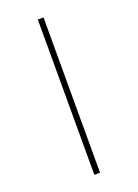

<svg xmlns="http://www.w3.org/2000/svg" viewBox="-145 -822 634 883"><g transform="rotate(-20 172.0 -380.0)"><path d="M158 0V-760H186V0Z"/></g></svg>

Font: Noto Serif Condensed Thin
Style: Regular
Weight: 100
Width: 3
Designer: Monotype Design Team
Foundry: Monotype Imaging Inc.
Version: Version 2.013; ttfautohint (v1.8.4.7-5d5b)